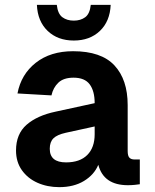

<svg xmlns="http://www.w3.org/2000/svg" viewBox="-20 -759 640 791"><path d="M224 12Q175 12 134.5 -6Q94 -24 70 -58Q46 -92 46 -139Q46 -207 89.5 -245Q133 -283 209 -299L370 -334Q370 -384 349.5 -411.5Q329 -439 283 -439Q242 -439 220.5 -418.5Q199 -398 192 -366L52 -374Q67 -453 127.5 -500.5Q188 -548 281 -548Q397 -548 451.5 -489.5Q506 -431 506 -326V-137Q506 -117 513 -109.5Q520 -102 534 -102H556V0Q550 1 536 2.5Q522 4 507 4Q407 4 385 -80Q368 -39 326 -13.5Q284 12 224 12ZM252 -90Q309 -90 339.5 -120.5Q370 -151 370 -206V-238L251 -212Q215 -204 200 -189Q185 -174 185 -146Q185 -90 252 -90ZM284 -592Q218 -592 176.5 -631.5Q135 -671 132 -739H214Q218 -702 237 -688Q256 -674 284 -674Q312 -674 331 -688Q350 -702 354 -739H436Q433 -671 391.5 -631.5Q350 -592 284 -592Z"/></svg>

Font: Geist Mono
Style: Bold
Weight: 700
Monospace: yes
Designer: Basement.studio, Andrés Briganti, Mateo Zaragoza
Foundry: Basement.studio, Vercel, Andrés Briganti, Guido Ferreyra, Mateo Zaragoza
Version: Version 1.500; ttfautohint (v1.8.4.7-5d5b)